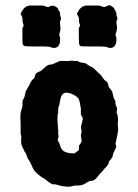

<svg xmlns="http://www.w3.org/2000/svg" viewBox="-20 -698 529 736"><path d="M431.2 -219.2Q431.2 -216.3 432.6 -208Q434.1 -199.7 429.2 -177.7Q424.3 -155.8 422.9 -147.9L425.8 -134.8Q412.1 -107.4 412.1 -101.6Q412.1 -95.7 406.2 -88.9Q400.4 -82 398.4 -79.6Q397 -77.1 396.5 -73.7Q396 -70.3 395 -68.4Q394 -66.4 391.6 -63.5Q389.2 -61 387.7 -59.1Q386.7 -57.1 383.8 -54.7Q380.9 -52.7 378.4 -48.8Q376 -44.9 369.1 -38.1Q362.3 -31.2 354 -20.5Q341.8 -4.9 331.5 -4.9Q321.3 -4.9 310.1 3.4Q296.9 13.2 277.3 13.2H267.1L254.9 16.1Q233.4 21.5 192.9 8.8Q191.9 7.8 186 8.8Q180.2 9.8 165.5 -1Q151.4 -11.7 149.4 -13.7Q147.5 -15.6 144 -16.6Q140.1 -18.1 138.2 -20Q111.8 -38.6 105 -55.7Q98.1 -72.8 92.3 -81.5Q85.9 -90.3 83.5 -98.1Q81.1 -106 80.1 -108.4Q79.1 -110.8 76.7 -113.3Q74.2 -115.7 72.8 -120.1Q71.3 -124.5 68.8 -128.4Q66.4 -131.8 63.5 -140.6Q60.1 -149.9 61 -162.1Q62 -174.3 62 -175.8L59.1 -185.1V-219.2L58.1 -252Q58.1 -264.2 60.5 -271.5Q63 -278.8 64.9 -285.2Q66.9 -291.5 66.4 -300.8Q65.9 -310.1 66.9 -313Q67.9 -315.9 70.8 -320.3Q74.7 -326.2 75.7 -334Q76.7 -341.8 78.1 -345.7Q79.1 -349.6 86.4 -361.3Q93.8 -374 95.7 -378.4Q97.2 -382.8 98.6 -384.8Q100.1 -386.7 102.1 -389.6Q104 -392.6 108.4 -395.5Q112.8 -398.9 113.8 -405.8Q114.7 -413.1 118.7 -417Q122.6 -420.9 136.2 -425.8Q139.2 -427.7 151.4 -439Q163.6 -450.2 170.4 -450.2L180.2 -451.2Q183.6 -452.1 194.3 -457.5Q205.1 -462.9 209 -463.9Q212.9 -464.8 225.1 -464.4Q237.3 -463.9 240.2 -463.9L256.8 -465.8L263.2 -463.9Q265.1 -463.9 270.5 -464.4Q275.9 -464.8 277.3 -463.9Q279.3 -462.9 282.2 -461.4Q285.2 -460 287.6 -459Q290 -458 296.9 -457.5Q308.1 -456.5 314.5 -451.2Q320.8 -445.8 328.6 -442.4Q336.9 -439 340.3 -435.5Q343.8 -432.1 344.7 -431.2Q345.7 -430.7 349.1 -426.8Q352.1 -422.9 360.4 -416Q368.7 -409.2 371.1 -404.3Q373 -399.9 377.9 -395Q378.9 -392.1 384.3 -388.7Q389.6 -384.8 391.6 -381.8Q394 -377.9 395.5 -370.6Q396.5 -362.8 403.3 -356.4Q410.2 -349.6 412.6 -336.9Q414.6 -324.2 418 -318.4Q421.9 -312 422.4 -310.1Q422.9 -308.1 422.4 -303.2Q421.9 -297.9 425.8 -290.5Q429.7 -282.7 428.7 -279.3Q428.2 -275.9 427.7 -272.5Q427.2 -269 426.8 -267.1L430.2 -258.3Q430.2 -257.8 431.6 -249Q433.1 -240.2 432.1 -231.4Q431.2 -222.7 431.2 -219.2ZM290 -210.9Q297.9 -242.2 297.9 -243.2L290 -259.8V-284.2L288.1 -291Q285.2 -315.4 279.3 -322.3Q273.4 -329.1 258.8 -336.4Q219.2 -355 211.9 -319.3Q208 -301.8 208 -297.9Q203.1 -288.1 203.1 -278.8V-266.1Q197.3 -253.9 203.1 -199.2V-185.1Q203.1 -184.1 204.1 -179.7Q205.1 -175.3 202.6 -167.5Q200.2 -159.7 203.6 -155.3Q207 -150.9 207.5 -148.9Q208 -147 209.5 -143.1Q210.9 -139.2 211.9 -135.7Q212.9 -132.3 217.3 -125Q221.7 -117.7 236.8 -113.3Q252 -108.9 267.1 -110.8L272 -115.2Q281.2 -120.1 282.2 -123.5Q283.2 -127 282.7 -131.8Q282.2 -136.7 283.2 -140.1L289.1 -148.9Q294.4 -154.3 292 -165Q290 -175.8 290 -179.2L293 -194.8ZM64 -654.8Q73.7 -673.8 92.8 -676.8H144Q161.6 -670.9 163.6 -670.9Q166 -670.9 170.4 -673.3Q185.1 -681.6 201.2 -667Q202.1 -665 203.1 -661.6Q204.1 -658.2 207 -655.3Q210 -652.3 210 -648.4V-643.1Q213.9 -628.9 213.9 -626L210 -613.8L211.9 -585L207 -564.9Q207 -563 207.5 -562Q208 -561 208.5 -559.1Q209 -557.1 210 -556.2Q213.9 -517.1 189 -514.2Q183.6 -513.2 175.8 -516.6Q168 -520 145.5 -520H101.6Q75.7 -520 72.3 -522.5Q68.8 -524.9 67.4 -527.3Q65.9 -530.3 65.9 -559.6V-589.8L70.8 -600.1L66.9 -612.8Q65.9 -615.7 66.4 -623Q66.9 -630.4 63 -636.7Q59.1 -643.1 59.1 -644.5Q59.1 -646 64 -654.8ZM279.8 -654.8Q290 -673.8 309.1 -676.8H359.9Q377.4 -670.9 379.9 -670.9Q381.8 -670.9 386.7 -673.3Q391.6 -675.8 397 -677.7Q402.8 -679.7 417 -667Q418 -665 418.5 -663.6Q418.9 -662.1 419.9 -660.2Q420.9 -658.2 422.9 -655.8Q425.8 -651.9 425.8 -646.5V-643.1Q429.7 -628.9 430.2 -626L425.8 -613.8Q425.8 -609.9 427.7 -600.6Q429.7 -591.3 428.2 -585L422.9 -564.9Q422.9 -563 423.3 -562Q423.8 -561 424.3 -559.1Q424.8 -557.1 425.8 -556.2Q429.7 -517.1 404.8 -514.2Q399.9 -513.2 392.1 -516.6Q383.8 -520 361.3 -520H317.4Q295.9 -520 291.5 -520.5Q287.1 -521 284.7 -525.4Q282.2 -530.3 282.2 -559.6V-589.8L287.1 -600.1L283.2 -612.8Q282.2 -615.7 282.7 -623Q283.2 -630.4 279.3 -636.7Q274.9 -643.1 274.9 -644.5Q274.9 -646 279.8 -654.8Z"/></svg>

Font: AntiqueNobleBoldCondensed
Style: BoldCondensed
Weight: 700
Version: Version 001.000